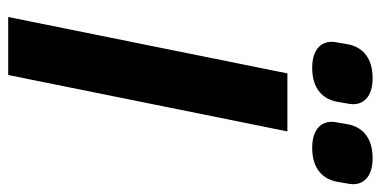

<svg xmlns="http://www.w3.org/2000/svg" viewBox="-256 -696 951 480"><g transform="rotate(90 220.0 -455.5)"><path d="M149 -760C204 -760 228 -789 234 -823C238 -847 240 -855 240 -862C240 -889 221 -911 175 -911C120 -911 96 -882 90 -848C86 -824 84 -816 84 -809C84 -782 103 -760 149 -760ZM349 -760C404 -760 428 -789 434 -823C438 -847 440 -855 440 -862C440 -889 421 -911 375 -911C320 -911 296 -882 290 -848C286 -824 284 -816 284 -809C284 -782 303 -760 349 -760ZM22 0H167L308 -698H163Z"/></g></svg>

Font: Braiins Sans
Style: Bold Italic
Weight: 700
Italic angle: -11.31°
Designer: Mike Abbink, Paul van der Laan, Pieter van Rosmalen, Jiri Chlebus, Lubos Buracinsky
Foundry: Bold Monday, Sudetype
Version: Version 1.000;hotconv 1.0.109;makeotfexe 2.5.65596